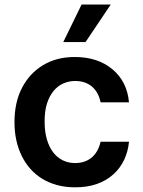

<svg xmlns="http://www.w3.org/2000/svg" viewBox="-20 -799 617 830"><path d="M304 10.7Q261.7 10.7 226.2 0.9Q190.7 -8.9 161.9 -26.6Q133.2 -44.4 111.2 -69.2Q89.1 -94.1 74.2 -124.6Q42.6 -188.6 42.6 -270.6Q42.6 -357.6 75.6 -420.1Q108.7 -482.6 165.1 -516.7Q223.4 -552.6 303.3 -552.6Q402.7 -552.6 466.3 -499.3Q529.5 -446.4 537.6 -356.5H414.8Q410.9 -377.1 401.8 -394.2Q392.8 -411.2 378.9 -423.5Q365.1 -435.7 346.6 -442.3Q328.1 -448.9 305 -448.9Q278.4 -448.9 254.4 -438.6Q230.5 -428.3 212.2 -406.6Q193.9 -384.9 183.2 -351.7Q172.6 -318.5 172.9 -272.7Q172.9 -229.8 182.7 -196.4Q192.5 -163 210 -140.3Q227.6 -117.5 251.8 -105.8Q275.9 -94.1 305 -94.1Q324.2 -94.1 341.8 -99.4Q359.4 -104.8 373.8 -115.9Q388.1 -127.1 398.8 -144.7Q409.4 -162.3 414.8 -186.4H537.6Q533.7 -144.2 516.7 -108.1Q499.6 -72.1 470.3 -45.5Q441.1 -18.8 399.3 -3.9Q357.6 11 304 10.7ZM349.8 -617.2H253.6L332.7 -779.5H458.8Z"/></svg>

Font: Linik Sans SemiBold
Style: Regular
Weight: 600
Designer: Fonts by Rasmus Andersson / Changes by Cristiano Sobral with parts from Marc Monis
Foundry: rsms
Version: Version 3.020; ttfautohint (v1.6)